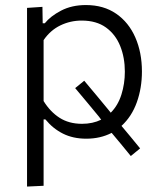

<svg xmlns="http://www.w3.org/2000/svg" viewBox="-20 -526 623 742"><path d="M84.5 195V-495.5L144 -499.5L145 -436H153Q175 -463.5 216.2 -485Q257.5 -506.5 312 -506.5Q380.5 -506.5 429 -473Q477.5 -439.5 503 -381.2Q528.5 -323 528.5 -249.5Q528.5 -186 508.8 -130.8Q489 -75.5 449.5 -39.5Q466 -20 484 1.8Q502 23.5 521.5 47.5L485.5 77Q465.5 52.5 447 30Q428 7.5 411.5 -12.5Q368 10 313.5 10Q262.5 10 223.5 -9.5Q184.5 -29 155.5 -64.5H148.5V192ZM297 -47.5Q338.5 -47.5 371 -63.5L362.5 -75Q342.5 -99 319.5 -127Q296.5 -154.5 270.5 -185.5L305.5 -214Q331.5 -183 354.5 -155.5Q377 -128 397.5 -103.5L408 -90.5Q436 -118.5 449.2 -160.5Q462.5 -202.5 462.5 -249Q462.5 -303.5 444.5 -348.2Q426.5 -393 389.5 -419.8Q352.5 -446.5 295.5 -446.5Q252 -446.5 213.2 -427.8Q174.5 -409 148.5 -371V-135.5Q174 -94 210.2 -70.8Q246.5 -47.5 297 -47.5Z"/></svg>

Font: Heraclito Light
Style: Regular
Weight: 300
Designer: Kostas Bartsokas (font) & Cristiano Sobral (main changes)
Foundry: Kostas Bartsokas (font) & Cristiano Sobral (main changes)
Version: Version 1.00;July 8, 2020;FontCreator 13.0.0.2655 64-bit